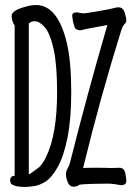

<svg xmlns="http://www.w3.org/2000/svg" viewBox="-20 -732 540 760"><path d="M83 8Q52 8 38 3Q24 -2 22 -8.5Q20 -15 20 -16Q20 -36 38 -36V-632Q33 -637 29.5 -648.5Q26 -660 26 -669Q26 -692 87 -707Q104 -712 123 -712Q166 -712 196.5 -674Q227 -636 244.5 -562Q262 -488 262 -367Q262 -261 247 -186.5Q232 -112 208 -70Q184 -28 160.5 -13.5Q137 1 119 4Q101 7 83 8ZM94 -42Q98 -42 128 -65Q146 -76 163 -112Q206 -200 206 -368Q206 -476 192 -538.5Q178 -601 157 -624.5Q136 -648 118 -648Q104 -648 94 -639ZM272 7Q255 7 248 -11Q241 -29 241 -43Q241 -54 248 -66Q254 -77 256 -84Q326 -362 405 -633Q315 -617 300 -612Q280 -612 275.5 -624Q271 -636 268.5 -649.5Q266 -663 266 -671Q266 -683 284 -683L310 -679Q317 -679 367.5 -687.5Q418 -696 428.5 -699.5Q439 -703 449 -703Q467 -703 473.5 -682.5Q480 -662 480 -650Q480 -644 477 -641Q467 -633 460 -612Q376 -343 309 -67Q316 -68 362 -68Q399 -68 416 -67Q445 -67 452 -68Q471 -68 475.5 -48.5Q480 -29 480 -15Q480 1 458 1Q433 -4 415 -5Q324 -5 295 -1Q284 7 272 7Z"/></svg>

Font: LXGW WenKai Mono TC
Style: Regular
Weight: 400
Designer: LXGW / Fontworks Inc.
Foundry: LXGW / Fontworks Inc.
Version: Version 1.330